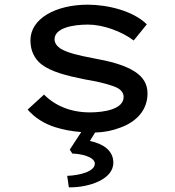

<svg xmlns="http://www.w3.org/2000/svg" viewBox="-20 -556 748 820"><path d="M274 244C277 244 280 244 283 244C354 244 464 213 464 139C464 86 420 58 364 46L386 10C425 9 460 2 491 -10C563 -35 610 -86 610 -157C610 -198 591 -227 556 -250C512 -279 447 -295 375 -308C316 -319 267 -331 239 -348C223 -359 213 -372 213 -388C213 -437 292 -451 356 -451C420 -451 500 -422 551 -383L607 -452C550 -509 441 -536 355 -536C217 -536 110 -476 110 -384C110 -339 127 -306 156 -282C197 -250 262 -233 342 -217C390 -209 430 -200 461 -189C492 -179 508 -163 508 -142C508 -90 426 -76 364 -76C284 -76 217 -103 168 -152L98 -88C129 -53 168 -28 215 -13C250 -2 287 5 327 8L278 83L289 100C322 100 385 113 385 143C385 176 322 193 267 195Z"/></svg>

Font: Lexend Peta
Style: Regular
Weight: 400
Designer: Bonnie Shaver-Troup, Thomas Jockin
Foundry: Lexend
Version: Version 1.007